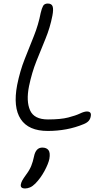

<svg xmlns="http://www.w3.org/2000/svg" viewBox="-20 -731 596 1085"><path d="M250 9Q141 9 97 -58Q53 -125 77 -251Q93 -330 119.5 -397Q146 -464 171.5 -527.5Q197 -591 210 -658Q216 -684 223.5 -697.5Q231 -711 250 -711Q272 -711 277.5 -694.5Q283 -678 276 -642Q263 -575 237.5 -513Q212 -451 186 -386Q160 -321 144 -244Q127 -159 150 -107.5Q173 -56 251 -56Q323 -56 365.5 -67Q408 -78 432 -89.5Q456 -101 471 -101Q498 -101 493 -75Q491 -60 482 -49Q473 -38 454 -30Q406 -10 355 -0.5Q304 9 250 9ZM122 334Q93 334 98 310Q100 300 105.5 289.5Q111 279 129 254Q147 230 156.5 206.5Q166 183 172 154Q182 103 219 103Q243 103 254 117.5Q265 132 259 167Q253 195 231.5 235Q210 275 180 306Q164 322 149.5 328Q135 334 122 334Z"/></svg>

Font: Shantell Sans Normal
Style: Italic
Weight: 300
Italic angle: -11.31°
Designer: Stephen Nixon, Anya Danilova, Shantell Martin
Foundry: Arrow Type
Version: Version 1.008;[a672d596b]